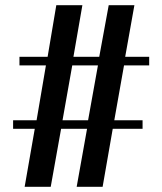

<svg xmlns="http://www.w3.org/2000/svg" viewBox="-20 -720 626 740"><path d="M75 0 114 -223.5H30.5V-256.5H121L157 -468H55V-501H163.5L197 -700H297.5L263 -501H362.5L399 -700H498L462.5 -501H555V-468H458L420.5 -256.5H529.5V-223.5H414.5L375.5 0H275.5L315.5 -223.5H215.5L175.5 0ZM221 -256.5H319.5L357.5 -468H258.5Z"/></svg>

Font: Imbue 24pt
Style: Bold
Weight: 700
Designer: Tyler Finck
Foundry: Etcetera Type Company
Version: Version 1.102